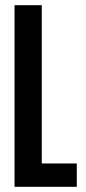

<svg xmlns="http://www.w3.org/2000/svg" viewBox="-20 -720 332 740"><path d="M36 -700H141V-90H276V0H36Z"/></svg>

Font: Piscolabis
Style: Regular
Weight: 400
Designer: Ariel Martín Pérez
Foundry: Tunera Type Foundry
Version: Version 1.000